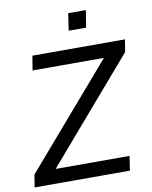

<svg xmlns="http://www.w3.org/2000/svg" viewBox="-96 -969 823 1040"><g transform="rotate(-10 315.0 -449.0)"><path d="M9 0 20 -69 529 -659 530 -626H108L121 -705H630L619 -637L110 -46L109 -79H545L533 0ZM338 -804 352 -898H449L434 -804Z"/></g></svg>

Font: Nunito Sans 12pt Medium
Style: Italic
Weight: 500
Italic angle: -9°
Designer: Vernon Adams
Foundry: Vernon Adams
Version: Version 3.101;gftools[0.9.27]